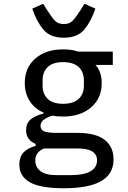

<svg xmlns="http://www.w3.org/2000/svg" viewBox="-20 -791 680 1023"><path d="M83 86Q83 45 105 21.5Q127 -2 170 -14V-24Q119 -46 119 -97Q119 -134 143 -154.5Q167 -175 212 -186V-191Q164 -212 138 -253Q112 -294 112 -349Q112 -430 168 -479Q224 -528 317 -528Q363 -528 397 -516H581V-445H489Q522 -408 522 -348Q522 -268 465.5 -219Q409 -170 316 -170Q283 -170 260 -175Q234 -168 215 -154.5Q196 -141 196 -120Q196 -98 217 -90.5Q238 -83 278 -83H392Q490 -83 537.5 -46Q585 -9 585 58Q585 136 519 174Q453 212 320 212Q195 212 139 180Q83 148 83 86ZM280 142H360Q426 142 461.5 122Q497 102 497 63Q497 33 472.5 16.5Q448 0 392 0H214Q168 20 168 64Q168 99 195.5 120.5Q223 142 280 142ZM316 -238Q371 -238 399 -264Q427 -290 427 -335V-363Q427 -408 399 -434Q371 -460 316 -460Q262 -460 234.5 -434Q207 -408 207 -363V-335Q207 -290 234.5 -264Q262 -238 316 -238ZM152 -745 210 -771 231 -737Q259 -694 275 -678.5Q291 -663 320 -663Q349 -663 365 -678.5Q381 -694 409 -737L430 -771L488 -745Q466 -678 429.5 -634Q393 -590 320 -590Q247 -590 210.5 -634Q174 -678 152 -745Z"/></svg>

Font: Writer
Style: Regular
Weight: 400
Monospace: yes
Designer: Mike Abbink, Paul van der Laan, Pieter van Rosmalen
Foundry: Bold Monday
Version: Version 2.001 2020